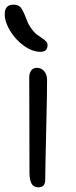

<svg xmlns="http://www.w3.org/2000/svg" viewBox="-25 -784 321 815"><path d="M147 -564Q112.3 -564 76.4 -589.8Q40.5 -615.7 17.8 -653.3Q-4.9 -690.9 -4.9 -724.1Q-4.9 -764.2 32.2 -764.2Q51.8 -764.2 61.8 -753.4Q71.8 -742.7 85.9 -706.1Q94.2 -682.1 106.7 -664.6Q119.1 -647 130.9 -637.9Q142.6 -628.9 153.3 -622.1Q164.1 -615.2 170.4 -608.4Q176.8 -601.6 176.8 -592.8Q176.8 -564 147 -564ZM138.2 11.2Q118.2 11.2 109.1 -4.2Q100.1 -19.5 100.1 -53.2Q100.1 -178.2 99.6 -295.2Q99.1 -412.1 99.1 -454.1Q99.1 -473.6 107.4 -484.9Q115.7 -496.1 131.8 -496.1Q149.9 -496.1 162.1 -482.4Q174.3 -468.8 174.8 -444.8Q175.3 -403.3 171.1 -230.7Q167 -58.1 167 -21Q167 11.2 138.2 11.2Z"/></svg>

Font: Shantell Sans Normal
Style: Regular
Weight: 300
Designer: Stephen Nixon, Anya Danilova, Shantell Martin
Foundry: Arrow Type
Version: Version 1.006;[559af2be0]